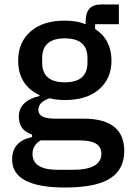

<svg xmlns="http://www.w3.org/2000/svg" viewBox="-20 -624 577 856"><path d="M534 49Q534 131 471 171.5Q408 212 270 212Q34 212 34 87Q34 6 123 -13V-24Q64 -43 64 -104Q64 -174 156 -196V-200Q61 -245 61 -354Q61 -435 116 -483.5Q171 -532 268 -532Q323 -532 362 -516V-530Q362 -604 430 -604H510V-516H404V-495Q477 -447 477 -354Q477 -274 422 -226Q367 -178 269 -178Q231 -178 201 -186Q151 -169 151 -134Q151 -95 224 -95H352Q534 -95 534 49ZM432 61Q432 2 337 2H161Q125 23 125 62Q125 133 237 133H305Q432 133 432 61ZM370 -345V-365Q370 -453 269 -453Q168 -453 168 -365V-345Q168 -257 269 -257Q370 -257 370 -345Z"/></svg>

Font: IBM Plex Sans Medm
Style: Regular
Weight: 500
Designer: Mike Abbink, Paul van der Laan, Pieter van Rosmalen
Foundry: Bold Monday
Version: Version 3.005